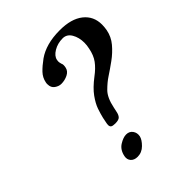

<svg xmlns="http://www.w3.org/2000/svg" viewBox="-191 -769 888 888"><g transform="rotate(-45 253.5 -324.5)"><path d="M244 -571Q242 -561 243.5 -554.5Q245 -548 246 -544Q251 -535 247 -517Q243 -498 223 -488Q203 -478 180 -478Q164 -478 148.5 -489Q133 -500 133 -522Q133 -525 133 -528Q133 -531 134 -534Q139 -560 157.5 -579.5Q176 -599 205 -620Q232 -639 268 -649Q304 -659 350 -659Q425 -659 466 -626.5Q507 -594 507 -539Q507 -524 504 -506Q497 -469 473 -440.5Q449 -412 418 -389.5Q387 -367 358 -348Q335 -333 310 -308Q285 -283 274 -229L269 -206Q266 -190 258 -181Q250 -172 227 -172Q210 -172 204 -176.5Q198 -181 198 -190Q198 -194 198.5 -198Q199 -202 200 -206L205 -231Q210 -252 218.5 -277Q227 -302 248.5 -332Q270 -362 312 -394Q343 -417 361 -441.5Q379 -466 386 -503Q388 -512 389 -520.5Q390 -529 390 -537Q390 -572 375 -597.5Q360 -623 333 -623Q300 -623 274 -607.5Q248 -592 244 -571ZM226 -101Q247 -101 258 -85.5Q269 -70 265 -50Q261 -32 240 -11Q219 10 191 10Q169 10 157.5 -3Q146 -16 150 -36Q157 -70 182 -85.5Q207 -101 226 -101Z"/></g></svg>

Font: Libertinus Serif Semibold Italic
Style: Regular
Weight: 600
Italic angle: -11.5°
Designer: Philipp H. Poll, Khaled Hosny
Foundry: Caleb Maclennan
Version: Version 7.051;RELEASE